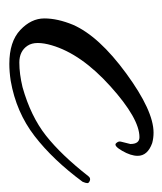

<svg xmlns="http://www.w3.org/2000/svg" viewBox="12 -344 357 422"><g transform="rotate(90 191.0 -132.5)"><path d="M291 -220 296 -240Q296 -260 281 -260Q240 -260 169 -196Q98 -132 79 -67Q74 -50 74 -36.5Q74 -23 80 -14Q92 4 117 4Q142 4 171 -3Q235 -21 277.5 -54.5Q320 -88 367 -148Q371 -153 376.5 -151Q382 -149 382 -145.5Q382 -142 379 -135Q331 -70 278.5 -29.5Q226 11 157 23Q137 26 120 26Q71 26 45.5 2Q20 -22 20 -51Q20 -80 34 -114Q59 -171 141 -231Q223 -291 271 -291Q283 -291 294 -288Q322 -278 322 -256Q322 -241 311 -222Q300 -203 294.5 -208.5Q289 -214 291 -220Z"/></g></svg>

Font: Allura
Style: Regular
Weight: 400
Designer: Robert E. Leuschke
Foundry: Robert E. Leuschke
Version: Version 1.004